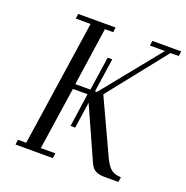

<svg xmlns="http://www.w3.org/2000/svg" viewBox="-126 -819 908 935"><g transform="rotate(20 328.0 -351.0)"><path d="M53.2 0 56.2 -25.9H99.1L195.8 -676.8H119.1L122.1 -702.1H315.9L313 -676.8H270L226.1 -376H304.2L330.1 -550.8H354L328.1 -376H337.9L581.1 -676.8H502.9L506.8 -702.1H655.8L652.8 -676.8H609.9L371.1 -376L502.9 -91.8Q521.5 -53.2 541 -39.6Q560.5 -25.9 589.8 -25.9L585.9 0H513.2Q485.8 0 468.3 -9Q450.7 -18.1 439.9 -41L317.9 -313L297.9 -176.8H273.9L298.8 -350.1H223.1L174.8 -25.9H250L246.1 0Z"/></g></svg>

Font: Dehuti
Style: Italic
Weight: 400
Version: Version 1.2